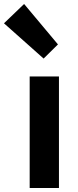

<svg xmlns="http://www.w3.org/2000/svg" viewBox="-70 -944 394 964"><path d="M79 0V-560H226V0ZM149 -650 -50 -827 51 -924 221 -721Z"/></svg>

Font: Noto Sans SC Thin
Style: Bold
Weight: 700
Version: Version 2.004-H2;hotconv 1.0.118;makeotfexe 2.5.65603